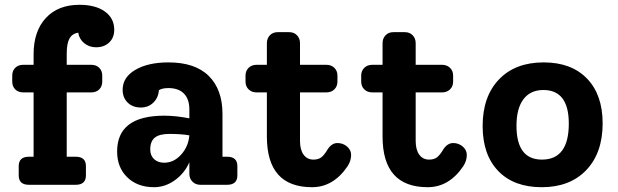

<svg xmlns="http://www.w3.org/2000/svg" viewBox="-20 -770 2574 800"><path d="M306 -634Q281 -630 269.5 -609.5Q258 -589 258 -545V-500H360Q381 -500 393.5 -487.5Q406 -475 406 -455V-430Q406 -410 393.5 -397.5Q381 -385 360 -385H258V-117H295Q338 -117 338 -78V-39Q338 0 295 0H101Q58 0 58 -39V-78Q58 -117 101 -117H120V-385H77Q56 -385 43.5 -397.5Q31 -410 31 -430V-455Q31 -475 43.5 -487.5Q56 -500 77 -500H120V-544Q120 -640 171 -695Q222 -750 311 -750Q378 -750 417 -722Q456 -694 456 -646Q456 -613 435 -593Q414 -573 380 -573Q352 -573 331 -590Q310 -607 306 -634Z M926 -117Q969 -117 969 -78V-39Q969 0 926 0H815Q795 0 782 -13Q769 -26 769 -46V-94Q749 -48 708.5 -19Q668 10 622 10Q553 10 510.5 -31Q468 -72 468 -139Q468 -288 665 -288Q711 -288 769 -277V-314Q769 -357 746.5 -380Q724 -403 682 -403Q655 -403 642 -394Q640 -363 619 -342.5Q598 -322 567 -322Q533 -322 512 -342.5Q491 -363 491 -396Q491 -448 544 -479Q597 -510 682 -510Q793 -510 850 -453.5Q907 -397 907 -295V-117ZM664 -92Q704 -92 734.5 -125.5Q765 -159 769 -206Q736 -212 686 -212Q644 -212 625 -196.5Q606 -181 606 -147Q606 -122 622 -107Q638 -92 664 -92Z M1443 -124Q1443 -100 1428 -77Q1369 10 1280 10Q1092 10 1092 -201V-385H1049Q1029 -385 1016 -397.5Q1003 -410 1003 -430V-455Q1003 -475 1016 -487.5Q1029 -500 1049 -500H1092V-590Q1092 -610 1104.5 -623Q1117 -636 1137 -636H1185Q1205 -636 1217.5 -623Q1230 -610 1230 -590V-500H1340Q1360 -500 1373 -487.5Q1386 -475 1386 -455V-430Q1386 -410 1373 -397.5Q1360 -385 1340 -385H1230V-183Q1230 -146 1245 -125.5Q1260 -105 1286 -105Q1307 -105 1319.5 -115Q1332 -125 1346 -149Q1363 -174 1386 -174Q1409 -174 1426 -159.5Q1443 -145 1443 -124Z M1925 -124Q1925 -100 1910 -77Q1851 10 1762 10Q1574 10 1574 -201V-385H1531Q1511 -385 1498 -397.5Q1485 -410 1485 -430V-455Q1485 -475 1498 -487.5Q1511 -500 1531 -500H1574V-590Q1574 -610 1586.5 -623Q1599 -636 1619 -636H1667Q1687 -636 1699.5 -623Q1712 -610 1712 -590V-500H1822Q1842 -500 1855 -487.5Q1868 -475 1868 -455V-430Q1868 -410 1855 -397.5Q1842 -385 1822 -385H1712V-183Q1712 -146 1727 -125.5Q1742 -105 1768 -105Q1789 -105 1801.5 -115Q1814 -125 1828 -149Q1845 -174 1868 -174Q1891 -174 1908 -159.5Q1925 -145 1925 -124Z M2237 10Q2121 10 2056 -57.5Q1991 -125 1991 -245Q1991 -368 2059 -439Q2127 -510 2245 -510Q2361 -510 2426 -442.5Q2491 -375 2491 -256Q2491 -133 2423 -61.5Q2355 10 2237 10ZM2238 -105Q2350 -105 2350 -255Q2350 -395 2244 -395Q2190 -395 2161 -356.5Q2132 -318 2132 -246Q2132 -105 2238 -105Z"/></svg>

Font: Solway
Style: Bold
Weight: 700
Designer: Mariya V. Pigoulevskaya
Foundry: The Northern Block Ltd.
Version: Version 1.000;hotconv 1.0.109;makeotfexe 2.5.65596